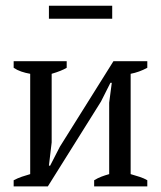

<svg xmlns="http://www.w3.org/2000/svg" viewBox="-20 -666 575 686"><path d="M28.8 -447.3H218.3V-423.8Q199.7 -412.6 164.6 -402.3V-157.2L154.8 -74.2H159.2L193.8 -141.6L385.3 -447.3H506.3V-423.8Q477.5 -408.2 446.8 -402.3V-43.9Q463.9 -39.1 479.5 -33.9Q495.1 -28.8 506.3 -22V0H316.4V-22Q329.1 -29.8 342.5 -34.9Q356 -40 370.1 -43.9V-299.3L379.4 -370.1H374.5L340.8 -303.2L150.9 0H28.8V-22Q43.9 -29.8 58.3 -34.7Q72.8 -39.6 87.9 -43.9V-402.3Q70.8 -405.3 55.9 -410.4Q41 -415.5 28.8 -423.8ZM154.8 -599.1V-645.5H380.9V-599.1Z"/></svg>

Font: PT Astra Serif
Style: Regular
Weight: 400
Designer: A.Korolkova, I. Chaeva
Foundry: ParaType Ltd
Version: Version 1.002